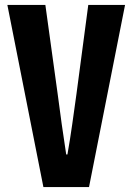

<svg xmlns="http://www.w3.org/2000/svg" viewBox="-20 -763 540 783"><path d="M157 0H343L490 -743H340L292 -381C280 -296 270 -217 255 -133H250C237 -217 226 -296 215 -381L165 -743H10Z"/></svg>

Font: Noto Sans Mono CJK HK
Style: Bold
Weight: 700
Designer: Ryoko NISHIZUKA 西塚涼子 (kana, bopomofo & ideographs); Paul D. Hunt (Latin, Greek & Cyrillic); Sandoll Communications 산돌커뮤니
Foundry: Adobe
Version: Version 2.004;hotconv 1.0.118;makeotfexe 2.5.65603